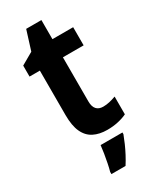

<svg xmlns="http://www.w3.org/2000/svg" viewBox="-223 -724 821 1007"><g transform="rotate(-30 187.5 -220.5)"><path d="M273.4 -106.4Q292.5 -106.4 311.8 -110.8Q331.1 -115.2 351.1 -122.6V-15.1Q328.1 -3.9 297.6 2.9Q267.1 9.8 231.9 9.8Q184.1 9.8 149.9 -7.6Q115.7 -24.9 97.7 -63.7Q79.6 -102.5 79.6 -167V-436.5H17.1V-502.9L90.3 -544.9L127 -662.1H219.2V-546.4H344.7V-436.5H219.2V-169.4Q219.2 -137.7 233.2 -122.1Q247.1 -106.4 273.4 -106.4ZM292.5 61V71.3Q283.7 94.7 272.5 120.4Q261.2 146 247.8 171.4Q234.4 196.8 218.8 221.2H133.3V208Q138.7 189.5 144 162.8Q149.4 136.2 153.8 108.9Q158.2 81.5 160.2 61Z"/></g></svg>

Font: Open Sans SemiCondensed
Style: Bold
Weight: 700
Width: 4
Designer: Monotype Design Team
Foundry: Monotype Imaging Inc.
Version: Version 3.003